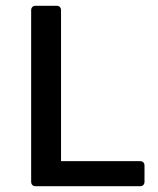

<svg xmlns="http://www.w3.org/2000/svg" viewBox="-20 -645 547 665"><path d="M87.9 -609.4V-15.6C87.9 -5.9 93.8 0 103.5 0H464.8C474.6 0 480.5 -5.9 480.5 -15.6V-71.3C480.5 -81.1 474.6 -86.9 464.8 -86.9H191.4V-609.4C191.4 -619.1 185.5 -625 175.8 -625H103.5C93.8 -625 87.9 -619.1 87.9 -609.4Z"/></svg>

Font: Ed Sans Neue Medium
Style: Regular
Weight: 500
Designer: Stephen Hutchings
Version: Version 1.004;PS 001.004;hotconv 1.0.88;makeotf.lib2.5.64775